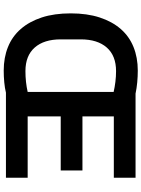

<svg xmlns="http://www.w3.org/2000/svg" viewBox="116 -866 762 1034"><g transform="rotate(90 497.0 -349.0)"><path d="M479 0Q455 6 423.5 9Q392 12 360 12Q290 12 233 -11Q176 -34 136 -80Q96 -126 74 -193Q52 -260 52 -349Q52 -437 74 -504.5Q96 -572 136 -618Q176 -664 233 -687Q290 -710 360 -710Q392 -710 424 -707Q456 -704 484 -698H937V-581H607V-412H898V-295H607V-117H937V0ZM363 -105Q422 -105 475 -117V-580Q449 -586 420.5 -589.5Q392 -593 363 -593Q280 -593 236 -543Q192 -493 192 -403V-295Q192 -205 236 -155Q280 -105 363 -105Z"/></g></svg>

Font: IBM Plex Sans Arabic SemiBold
Style: Regular
Weight: 600
Designer: Mike Abbink, Paul van der Laan, Pieter van Rosmalen, Wael Morcos, Khajak Apelian
Foundry: Bold Monday
Version: Version 1.1